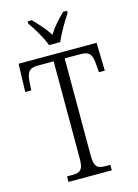

<svg xmlns="http://www.w3.org/2000/svg" viewBox="-136 -1005 777 1079"><g transform="rotate(-15 252.0 -465.5)"><path d="M218 -771H283C301 -816 339 -880 365 -918V-931H342C306 -895 276 -863 251 -822C225 -863 195 -895 160 -931H136V-918C163 -880 201 -816 218 -771ZM124 0H376V-32H348C303 -32 283 -42 283 -111V-676H379C431 -676 442 -648 445 -599L449 -551H483L479 -714H25L20 -551H55L58 -599C61 -648 73 -676 124 -676H219V-108C219 -41 198 -32 153 -32H124Z"/></g></svg>

Font: Noto Serif Devanagari Condensed Light
Style: Regular
Weight: 300
Width: 3
Designer: Universal Thirst, Indian Type Foundry and the Monotype Design Team
Foundry: Monotype Imaging Inc.
Version: Version 2.004